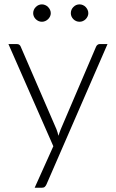

<svg xmlns="http://www.w3.org/2000/svg" viewBox="-20 -704 542 900"><path d="M484 -497.5 198 160Q195 167 190.2 171.5Q185.5 176 176.5 176H142.5L230 -18.5L19.5 -497.5H59Q66.5 -497.5 71 -493.8Q75.5 -490 77 -485.5L244.5 -98.5Q247.5 -91 249.8 -83.2Q252 -75.5 254 -67.5Q256.5 -75.5 259.2 -83.2Q262 -91 265 -98.5L430.5 -485.5Q433 -491 437.5 -494.2Q442 -497.5 447.5 -497.5ZM218 -642Q218 -634 214.5 -626.8Q211 -619.5 205.2 -614Q199.5 -608.5 192 -605.2Q184.5 -602 176.5 -602Q168 -602 160.8 -605.2Q153.5 -608.5 147.8 -614Q142 -619.5 138.8 -626.8Q135.5 -634 135.5 -642Q135.5 -650.5 138.8 -658Q142 -665.5 147.8 -671.2Q153.5 -677 160.8 -680.2Q168 -683.5 176.5 -683.5Q184.5 -683.5 192 -680.2Q199.5 -677 205.2 -671.2Q211 -665.5 214.5 -658Q218 -650.5 218 -642ZM394 -642Q394 -634 390.5 -626.8Q387 -619.5 381.5 -614Q376 -608.5 368.5 -605.2Q361 -602 353 -602Q344.5 -602 337 -605.2Q329.5 -608.5 324 -614Q318.5 -619.5 315.2 -626.8Q312 -634 312 -642Q312 -659 324 -671.2Q336 -683.5 353 -683.5Q361 -683.5 368.5 -680.2Q376 -677 381.5 -671.2Q387 -665.5 390.5 -658Q394 -650.5 394 -642Z"/></svg>

Font: LatoLatin Light
Style: Regular
Weight: 300
Designer: Lukasz Dziedzic with Adam Twardoch and Botio Nikoltchev
Foundry: tyPoland Lukasz Dziedzic
Version: Version 2.015; 2015-08-06; http://www.latofonts.com/